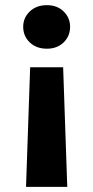

<svg xmlns="http://www.w3.org/2000/svg" viewBox="-20 -531 362 745"><path d="M97 -270H225L241 194H81ZM162 -511Q202 -511 227 -486.5Q252 -462 252 -427Q252 -391 227 -366.5Q202 -342 162 -342Q121 -342 95.5 -366.5Q70 -391 70 -427Q70 -462 95.5 -486.5Q121 -511 162 -511Z"/></svg>

Font: DM Sans 20pt Black
Style: Regular
Weight: 900
Version: Version 4.004;gftools[0.9.30]